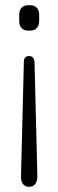

<svg xmlns="http://www.w3.org/2000/svg" viewBox="-20 -531 225 740"><path d="M131 -473V-451Q131 -433 122 -423Q113 -413 95 -413H89Q72 -413 63 -423Q54 -433 54 -451V-473Q54 -491 63 -501Q72 -511 89 -511H95Q113 -511 122 -501Q131 -491 131 -473ZM113 -294 124 148Q124 167 116 178Q108 189 92 189Q76 189 68 177.5Q60 166 61 148L72 -294Q73 -315 92 -315Q110 -315 113 -294Z"/></svg>

Font: Quicksand
Style: Regular
Weight: 400
Designer: Andrew Paglinawan
Foundry: Andrew Paglinawan
Version: Version 3.000